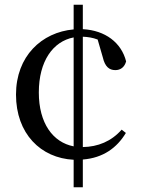

<svg xmlns="http://www.w3.org/2000/svg" viewBox="-20 -744 601 816"><path d="M332 52V-66C419 -73 477 -116 515 -179L497 -193C453 -143 396 -120 332 -119V-588C354 -587 374 -584 395 -576L417 -500C426 -461 444 -446 470 -446C492 -446 509 -458 516 -483C496 -563 427 -615 332 -620V-724H293V-619C157 -607 48 -505 48 -342C48 -176 153 -72 293 -65V52ZM293 -122C205 -139 145 -220 145 -351C145 -484 205 -568 293 -585Z"/></svg>

Font: Noto Serif HK Medium
Style: Regular
Weight: 500
Designer: Ryoko NISHIZUKA 西塚涼子 (kana & ideographs); Frank Grießhammer (Latin, Greek & Cyrillic); Wenlong ZHANG 张文龙 (bopomofo); San
Foundry: Adobe
Version: Version 2.001;hotconv 1.1.0;makeotfexe 2.6.0